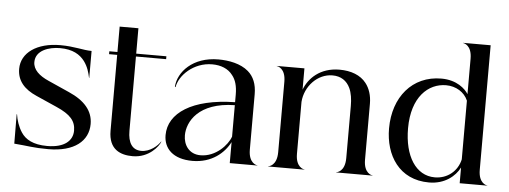

<svg xmlns="http://www.w3.org/2000/svg" viewBox="-52 -942 2906 1096"><g transform="rotate(5 1401.5 -394.5)"><path d="M254.5 11C403.5 11 483 -55.5 483 -153C483 -228.5 434 -284 344 -323.5L223 -377.5C168 -401.5 132 -434 132 -477.5C132 -545.5 209 -569.5 271.5 -569.5C345 -569.5 386.5 -543 413 -508C436 -476.5 444.5 -445 451 -414H452V-569C403.5 -569 353.5 -586.5 271.5 -586.5C138 -586.5 49 -524 49 -431.5C49 -363 90.5 -317 161.5 -286L279 -234C362.5 -197.5 392 -162 392 -107C392 -50.5 346.5 -6.5 246.5 -6.5C165 -6.5 121 -33.5 97 -70C76 -101.5 64 -140 59.5 -172H57.5L58.5 -3.5C137.5 2.5 166.5 11 254.5 11Z M707 -134V-559.5H880V-576H707V-721.5H599.5V-576H553V-559.5H599.5V-124.5C599.5 -17 668 9 737.5 9C831 9 884 -60.5 894 -88H892C877 -64 834.5 -25 783.5 -25.5C732 -26 707 -65 707 -134Z M1145 -553C1194.5 -553 1237 -536.5 1262.5 -502C1283 -477 1293.5 -441.5 1293.5 -393V-349C1047.5 -345 914.5 -253.5 914.5 -127.5C914.5 -50.5 968.5 6 1080 6C1190 6 1261 -56.5 1293.5 -120.5V0H1452V-1C1447.5 -1 1401 -8.5 1401 -86.5V-404C1401 -462.5 1383 -504.5 1350 -533C1305.5 -571.5 1237.5 -584 1178 -584C1031.5 -584 949 -492.5 943.5 -407.5L947.5 -405C958 -472.5 1038 -553 1145 -553ZM1024.5 -136C1024.5 -213.5 1085 -328.5 1293.5 -332V-152C1276.5 -102.5 1210 -30 1123 -30C1056 -30 1024.5 -82 1024.5 -136Z M1563.5 -490V-86.5C1563.5 -8.5 1517.5 -1 1512.5 -1V0H1722V-1C1717 -1 1671 -8.5 1671 -86.5V-384C1677.5 -474 1749 -550 1834.5 -550C1883 -550 1916.5 -527 1935.5 -487C1948.5 -459 1953.5 -423.5 1953.5 -385.5V-86.5C1953.5 -8.5 1907.5 -1 1902.5 -1V0H2112V-1C2107 -1 2061 -8.5 2061 -86.5V-407.5C2061 -455 2047.5 -495 2025 -523.5C1992.5 -565.5 1937.5 -586 1872 -586C1759.5 -586 1695.5 -519.5 1671 -454V-576H1512.5V-575C1517.5 -575 1563.5 -567.5 1563.5 -490Z M2611 -713.5V-510.5C2593.5 -539 2544.5 -586 2455.5 -586C2288.5 -586 2182 -456 2182 -277C2182 -123.5 2264 11 2436 11C2525.5 11 2585 -38.5 2611 -90V0H2769.5V-1C2764.5 -1 2718.5 -8.5 2718.5 -86.5V-800H2560V-799C2565 -799 2611 -791.5 2611 -713.5ZM2611 -473V-136.5C2595.5 -68 2538.5 -21 2466 -21C2357.5 -21 2290 -127.5 2290 -287C2290 -466.5 2383.5 -550.5 2485.5 -550.5C2542 -550.5 2591 -520.5 2611 -473Z"/></g></svg>

Font: Beautique Display Thin
Style: Bold
Weight: 500
Designer: Nhat-Quang Ngo
Version: Version 1.100;Glyphs 3.2.3 (3260)